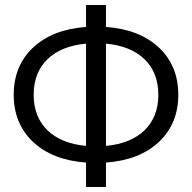

<svg xmlns="http://www.w3.org/2000/svg" viewBox="-20 -750 770 770"><path d="M405 -165Q504 -174 559.5 -227.5Q615 -281 615 -370Q615 -459 559.5 -512.5Q504 -566 405 -575ZM405 -642Q540 -632 617.5 -559Q695 -486 695 -370Q695 -254 617.5 -181Q540 -108 405 -98V0H325V-98Q190 -108 112.5 -181Q35 -254 35 -370Q35 -486 112.5 -559Q190 -632 325 -642V-730H405ZM325 -575Q226 -566 170.5 -512.5Q115 -459 115 -370Q115 -281 170.5 -227.5Q226 -174 325 -165Z"/></svg>

Font: Mplus 1p
Style: Regular
Weight: 400
Version: Version 1.061